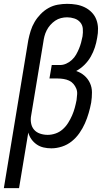

<svg xmlns="http://www.w3.org/2000/svg" viewBox="-48 -763 568 998"><path d="M-28 215 99 -554Q104 -579 111.5 -603Q119 -627 132 -649Q145 -671 163.5 -690Q182 -709 204.5 -721.5Q227 -734 252 -738.5Q277 -743 301 -743Q326 -743 349 -739Q372 -735 392.5 -725Q413 -715 429 -698.5Q445 -682 453 -660.5Q461 -639 461.5 -615Q462 -591 457 -566Q453 -541 445 -516.5Q437 -492 424 -469Q411 -446 391.5 -426.5Q372 -407 348 -394Q372 -386 390.5 -370Q409 -354 419.5 -331.5Q430 -309 430 -282.5Q430 -256 426 -230Q421 -203 413 -175.5Q405 -148 393.5 -122Q382 -96 365 -71.5Q348 -47 325 -28.5Q302 -10 274 -1Q246 8 219 8Q198 8 178.5 3.5Q159 -1 143 -12Q127 -23 115.5 -39Q104 -55 99 -74L51 215ZM200 -62Q220 -62 240.5 -69Q261 -76 277.5 -90.5Q294 -105 306 -124Q318 -143 326.5 -162.5Q335 -182 340.5 -202Q346 -222 350 -243Q352 -258 353 -273.5Q354 -289 348.5 -302.5Q343 -316 333.5 -327Q324 -338 311 -344Q298 -350 282.5 -352.5Q267 -355 252 -355H209L221 -425H264Q280 -425 296 -432Q312 -439 325.5 -451.5Q339 -464 347.5 -479Q356 -494 362.5 -509.5Q369 -525 373.5 -541.5Q378 -558 381 -574Q384 -594 382.5 -613.5Q381 -633 369 -647Q357 -661 338.5 -667Q320 -673 301 -673Q285 -673 269 -669Q253 -665 239 -655.5Q225 -646 213.5 -633Q202 -620 194.5 -605Q187 -590 183 -574.5Q179 -559 177 -543L114 -163Q110 -143 113.5 -123Q117 -103 129 -89Q141 -75 160 -68.5Q179 -62 200 -62Z"/></svg>

Font: Iosevka Algr
Style: Italic
Weight: 400
Italic angle: -9°
Monospace: yes
Designer: Belleve Invis
Foundry: Belleve Invis
Version: Version 26.0.2; ttfautohint (v1.8.3)